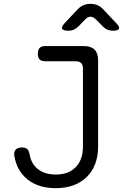

<svg xmlns="http://www.w3.org/2000/svg" viewBox="-20 -970 641 1000"><path d="M55 -157Q51 -179 61.5 -190.5Q72 -202 95 -202Q113 -202 122 -193.5Q131 -185 135 -163Q143 -116 178.5 -88.5Q214 -61 271 -61Q337 -61 374.5 -99.5Q412 -138 412 -207V-613Q412 -632 402.5 -641.5Q393 -651 374 -651H216Q196 -651 186.5 -660.5Q177 -670 177 -690Q177 -711 186.5 -720.5Q196 -730 216 -730H416Q454 -730 472.5 -711.5Q491 -693 491 -655V-207Q491 -157 476 -117Q461 -77 432 -48.5Q403 -20 362.5 -5Q322 10 271 10Q181 10 124.5 -34.5Q68 -79 55 -157ZM337 -810Q308 -810 303.5 -820.5Q299 -831 319 -852L386 -923Q400 -937 416 -943.5Q432 -950 451 -950Q470 -950 486.5 -943.5Q503 -937 516 -923L584 -851Q604 -831 600 -820.5Q596 -810 567 -810Q553 -810 540.5 -815Q528 -820 518 -830L478 -870Q465 -883 451.5 -883Q438 -883 425 -870L387 -831Q377 -821 364.5 -815.5Q352 -810 337 -810Z"/></svg>

Font: Maple Mono NL Light
Style: Regular
Weight: 300
Monospace: yes
Designer: subframe7536
Version: Version 7.000